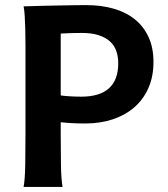

<svg xmlns="http://www.w3.org/2000/svg" viewBox="-20 -738 663 758"><path d="M219.7 -212.4Q219.7 -139.6 220.7 -84.2Q221.7 -28.8 227.1 0H73.2Q78.6 -29.3 79.6 -84.7Q80.6 -140.1 80.6 -212.4V-558.1Q80.6 -592.3 79.8 -621.8Q79.1 -651.4 77.6 -674.8Q76.2 -698.2 73.2 -712.9Q115.2 -713.9 158.2 -715.3Q176.3 -715.8 196.8 -716.1Q217.3 -716.3 238.5 -716.8Q259.8 -717.3 280.8 -717.5Q301.8 -717.8 321.3 -717.8Q380.4 -717.8 429.2 -703.6Q478 -689.5 512.7 -661.4Q547.4 -633.3 566.7 -591.3Q585.9 -549.3 585.9 -493.2Q585.9 -436.5 566.4 -391.6Q546.9 -346.7 511.5 -315.4Q476.1 -284.2 426.3 -267.3Q376.5 -250.5 316.4 -250.5Q289.6 -250.5 266.6 -251.7Q243.7 -252.9 219.7 -255.4ZM219.7 -361.3Q235.4 -358.9 257.1 -357.7Q278.8 -356.4 301.8 -356.4Q373 -356.4 409.9 -389.2Q446.8 -421.9 446.8 -488.3Q446.8 -514.6 439 -536.9Q431.2 -559.1 413.8 -574.7Q396.5 -590.3 369.4 -599.1Q342.3 -607.9 303.7 -607.9Q289.6 -607.9 278.3 -607.7Q267.1 -607.4 257.6 -607.2Q248 -606.9 239 -606.4Q230 -606 219.7 -605.5Z"/></svg>

Font: Andika New Basic
Style: Bold
Weight: 700
Designer: Victor Gaultney, Annie Olsen, Pablo Ugerman
Foundry: SIL International
Version: Version 5.500; ttfautohint (v1.8.3)